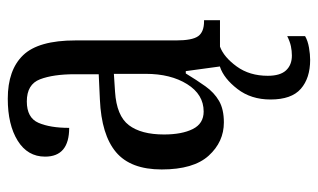

<svg xmlns="http://www.w3.org/2000/svg" viewBox="-182 -404 818 494"><g transform="rotate(-90 227.0 -157.0)"><path d="M159 10Q109 10 73.5 -29Q38 -68 38 -150Q38 -230 82.5 -267.5Q127 -305 218 -309L283 -312V-373Q283 -429 270 -463Q257 -497 213 -497Q171 -497 158 -467Q145 -437 145 -388Q71 -388 71 -450Q71 -495 112 -520.5Q153 -546 220 -546Q294 -546 332 -506.5Q370 -467 370 -372V-113Q370 -71 381 -56Q392 -41 419 -41H422V0H303L291 -88H285Q268 -60 252 -37.5Q236 -15 214.5 -2.5Q193 10 159 10ZM187 -42Q231 -42 257.5 -84.5Q284 -127 284 -191V-273L238 -270Q176 -266 152 -234.5Q128 -203 128 -144Q128 -98 142 -70Q156 -42 187 -42ZM320 232Q273 232 245.5 208Q218 184 218 130Q218 80 245 45Q272 10 302 0H354Q327 10 303 43Q279 76 279 123Q279 155 293 170Q307 185 331 185Q343 185 355 182.5Q367 180 381 173V219Q369 226 351.5 229Q334 232 320 232Z"/></g></svg>

Font: Noto Serif Bengali ExtraCondensed
Style: Regular
Weight: 400
Width: 2
Designer: Juan Bruce, Universal Thirst, Indian Type Foundry and the Monotype Design Team.
Foundry: Monotype Imaging Inc.
Version: Version 2.003; ttfautohint (v1.8.4.7-5d5b)